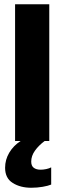

<svg xmlns="http://www.w3.org/2000/svg" viewBox="-20 -664 304 904"><path d="M51 0V-644H212V0H190Q162 21 144.5 45.5Q127 70 127 97Q127 117 139 126Q151 135 171 135Q184 135 198 132Q212 129 221 124V205Q207 211 181 215.5Q155 220 127 220Q76 220 40 197.5Q4 175 4 126Q4 88 23.5 55Q43 22 77 0Z"/></svg>

Font: Kanit SemiBold
Style: Regular
Weight: 600
Designer: Katatrad Team
Foundry: CadsonDemak
Version: Version 2.000; ttfautohint (v1.8.3)